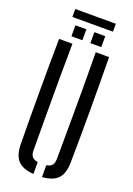

<svg xmlns="http://www.w3.org/2000/svg" viewBox="-185 -1067 792 1141"><g transform="rotate(20 211.0 -497.0)"><path d="M52.9 -133.8Q50.9 -301.5 50.9 -466.9Q50.9 -632.4 52.9 -800H137.4Q136.2 -688.4 135.7 -575.9Q135.3 -463.4 135.8 -351Q136.4 -238.5 136.6 -126.5Q136.6 -99.8 147.3 -86.4Q158 -73 184.1 -68.5V6.2Q114.9 1.4 84.5 -31.7Q54 -64.8 52.9 -133.8ZM238.2 6.2V-68.5Q264.1 -73 274.4 -86.5Q284.7 -99.9 284.7 -126.5Q285.3 -238.5 285.9 -351Q286.4 -463.4 286.4 -575.9Q286.3 -688.4 284.7 -800H369.1Q371.2 -632.4 371.4 -466.9Q371.6 -301.5 369.1 -133.8Q368.4 -64.8 337.7 -31.7Q306.9 1.4 238.2 6.2ZM236.2 -840V-909.2H305.3V-840ZM116.5 -840V-909.2H185.7V-840ZM82.6 -999.9H339.1V-949.8H82.6Z"/></g></svg>

Font: Big Shoulders Stencil Text SC Thin
Style: Regular
Weight: 100
Designer: Patric King
Foundry: XO Type Co
Version: Version 2.001